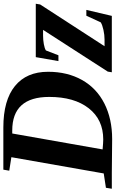

<svg xmlns="http://www.w3.org/2000/svg" viewBox="204 -906 697 1159"><g transform="rotate(-90 552.5 -326.5)"><path d="M546.9 -377.9Q546.9 -601.1 344.2 -601.1H326.2L230 -55.7Q271.5 -51.8 290.5 -51.8Q409.7 -51.8 478.3 -139.2Q546.9 -226.6 546.9 -377.9ZM362.3 -654.8Q526.9 -654.8 612.8 -584.7Q698.7 -514.6 698.7 -384.8Q698.7 -268.1 649.2 -179.9Q599.6 -91.8 507.1 -44.9Q414.6 2 292.5 2L87.9 0H-7.3L-1.5 -35.6L85 -48.8L183.1 -606.4L101.6 -619.1L107.9 -654.8ZM695.8 0 699.7 -24.4 951.7 -415H917.5Q891.1 -415 865.5 -410.4Q839.8 -405.8 827.6 -397.9L798.3 -322.3H763.2L787.1 -459H1109.4L1105 -432.6L853 -43.9H893.6Q920.9 -43.9 951.2 -50.5Q981.4 -57.1 997.1 -66.9L1037.1 -153.8H1072.3L1036.1 0Z"/></g></svg>

Font: Liberation Serif
Style: Bold Italic
Weight: 700
Italic angle: -16.333°
Designer: Steve Matteson
Foundry: Ascender Corporation
Version: Version 2.1.5